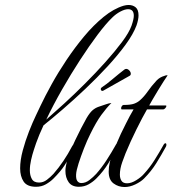

<svg xmlns="http://www.w3.org/2000/svg" viewBox="-20 -745 694 772"><path d="M125 6Q89 6 75 -15Q61 -36 61 -68Q61 -101 71.5 -140Q82 -179 96.5 -216Q111 -253 124.5 -281Q138 -309 143 -320Q161 -358 187.5 -406Q214 -454 247.5 -504Q281 -554 318.5 -599Q356 -644 396.5 -677Q437 -710 477 -722Q488 -725 497 -725Q514 -725 525.5 -715.5Q537 -706 537 -683Q537 -667 529 -643Q516 -608 485 -565.5Q454 -523 412 -477.5Q370 -432 323.5 -388Q277 -344 233 -306Q189 -268 155 -241Q146 -222 138.5 -204Q131 -186 125 -169Q122 -160 116 -142Q110 -124 105 -102Q100 -80 100 -60Q100 -40 108 -25.5Q116 -11 137 -11Q154 -11 168.5 -22Q183 -33 195 -46Q237 -94 270 -157Q274 -164 276 -164Q278 -164 278 -158Q278 -149 274 -139Q255 -104 239.5 -80Q224 -56 195 -27Q182 -14 164.5 -4Q147 6 125 6ZM166 -264Q197 -291 238 -328.5Q279 -366 322 -409Q365 -452 403.5 -495Q442 -538 470.5 -576Q499 -614 509 -642Q518 -668 518 -682Q518 -708 495 -708Q482 -708 464 -698.5Q446 -689 431 -674Q406 -650 372.5 -605.5Q339 -561 302 -504Q265 -447 229.5 -385Q194 -323 166 -264Z M297 6Q269 6 256 -12.5Q243 -31 243 -58Q243 -66 244.5 -74.5Q246 -83 248 -92Q259 -132 282.5 -181.5Q306 -231 328 -270Q341 -292 352 -301.5Q363 -311 376 -315.5Q389 -320 407 -326Q412 -328 417 -329Q422 -330 428 -331Q408 -311 387.5 -283Q367 -255 343 -206Q330 -180 317.5 -148Q305 -116 296 -88Q287 -60 286 -44Q285 -25 291 -17Q297 -9 307 -9Q324 -9 339.5 -21Q355 -33 367 -46Q389 -71 408.5 -101Q428 -131 447 -165Q450 -169 452 -169Q456 -169 456 -163Q456 -158 454 -155Q436 -122 416 -89Q396 -56 367 -27Q354 -14 336.5 -4Q319 6 297 6ZM393.7 -379.6H392Q385.2 -379.6 385.2 -387.3Q385.2 -390.7 388.6 -393.2Q408.1 -406 433.6 -427.7Q459.1 -449.3 480.4 -465.5Q484.6 -468 487.2 -468Q494 -468 499.9 -461.7Q505.9 -455.3 505.9 -448.5Q505.9 -442.5 500.8 -440Z M481 7Q456 7 436.5 -7.5Q417 -22 417 -55Q417 -90 434 -132Q451 -174 466 -207Q474 -223 487.5 -250.5Q501 -278 517 -305H470Q467 -305 467 -310Q467 -314 470 -318.5Q473 -323 477 -323Q505 -323 519 -328Q533 -333 543 -342Q559 -356 574.5 -378Q590 -400 605 -416Q616 -430 632.5 -437Q649 -444 654 -442Q649 -435 638 -418Q627 -401 615 -381Q603 -361 593 -344Q583 -327 580 -321H646Q649 -321 649 -319Q649 -315 644.5 -310Q640 -305 636 -305H571Q553 -274 528.5 -224.5Q504 -175 485 -129Q481 -120 471.5 -93Q462 -66 462 -43Q462 -28 468.5 -18Q475 -8 491 -8Q508 -8 528 -20.5Q548 -33 559 -46Q582 -71 601 -101Q620 -131 639 -165Q642 -169 645 -169Q649 -169 649 -163Q649 -158 647 -155Q629 -122 608.5 -89Q588 -56 559 -27Q546 -14 524 -3.5Q502 7 481 7Z"/></svg>

Font: MonteCarlo
Style: Regular
Weight: 400
Designer: Robert E. Leuschke
Foundry: Robert E. Leuschke
Version: Version 1.010; ttfautohint (v1.8.3)